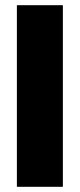

<svg xmlns="http://www.w3.org/2000/svg" viewBox="-20 -719 307 739"><path d="M45 -699H222V0H45Z"/></svg>

Font: Prompt
Style: Bold
Weight: 700
Designer: Katatrad Team
Foundry: CadsonDemak
Version: Version 1.000